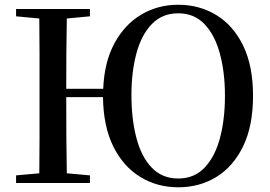

<svg xmlns="http://www.w3.org/2000/svg" viewBox="-20 -773 1141 811"><path d="M732.9 -19Q800.3 -19 844 -64.7Q887.7 -110.4 908.9 -189.2Q930.2 -268.1 930.2 -368.2Q930.2 -466.8 908.9 -545.9Q887.7 -625 844 -670.9Q800.3 -716.8 732.9 -716.8Q665 -716.8 621.1 -671.1Q577.1 -625.5 556.2 -547.4Q535.2 -469.2 535.2 -372.1Q535.2 -270 556.2 -190.2Q577.1 -110.4 621.1 -64.7Q665 -19 732.9 -19ZM732.9 18.1Q643.6 18.1 572 -25.9Q500.5 -69.8 458.5 -154.5Q416.5 -239.3 415 -362.8H259.8Q259.8 -270.5 260.3 -192.4Q260.7 -114.3 262.2 -41L359.9 -32.2V0H47.9V-32.2L146 -41Q147 -115.2 147 -190.7Q147 -266.1 147 -341.8V-393.1Q147 -469.7 147 -544.9Q147 -620.1 146 -694.8L47.9 -704.1V-734.9H359.9V-704.1L262.2 -694.8Q260.7 -622.1 260.3 -547.9Q259.8 -473.6 259.8 -397.9H416Q420.4 -510.7 463.4 -590.1Q506.3 -669.4 576.4 -711.2Q646.5 -752.9 732.9 -752.9Q822.3 -752.9 894 -709.2Q965.8 -665.5 1007.3 -579.8Q1048.8 -494.1 1048.8 -368.2Q1048.8 -241.7 1007.3 -155.8Q965.8 -69.8 894.5 -25.9Q823.2 18.1 732.9 18.1Z"/></svg>

Font: Source Han Serif TW SemiBold
Style: Regular
Weight: 600
Designer: Ryoko NISHIZUKA Ë•øÂ°öÊ∂ºÂ≠ê (kana & ideographs); Frank Grie√ühammer (Latin, Greek & Cyrillic); Wenlong ZHANG Âº†ÊñáÈæô 
Foundry: Adobe
Version: Version 2.003;hotconv 1.1.1;makeotfexe 2.6.0